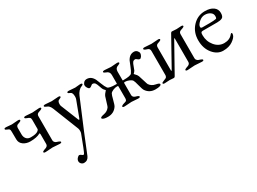

<svg xmlns="http://www.w3.org/2000/svg" viewBox="-39 -1010 2527 1887"><g transform="rotate(-30 1224.5 -66.0)"><path d="M324 -2 246 3H243Q223 3 223 -6.5Q223 -16 241.5 -22Q260 -28 266 -31Q288 -41 288 -63V-172Q288 -189 280 -185Q239 -162 167 -162Q122 -162 89.5 -185Q57 -208 56 -247L55 -337Q55 -357 50 -364Q45 -371 26 -377.5Q7 -384 7 -393.5Q7 -403 27 -403H30L92 -398L161 -403H164Q184 -403 184 -393.5Q184 -384 166.5 -378Q149 -372 142 -369Q125 -361 125 -337V-265Q125 -235 142 -215Q159 -195 191 -195Q252 -195 274 -213Q288 -223 288 -234V-337Q288 -355 279.5 -363Q271 -371 250.5 -377.5Q230 -384 230 -393.5Q230 -403 250 -403H253L325 -398L399 -403H402Q422 -403 422 -393.5Q422 -384 403.5 -378Q385 -372 378 -369Q358 -360 358 -337V-63Q358 -51 366 -42.5Q374 -34 380.5 -31Q387 -28 406 -22Q425 -16 425 -6.5Q425 3 405 3H402Q402 3 324 -2Z M744 -405 812 -400 868 -405H871Q891 -405 891 -395.5Q891 -386 872 -379.5Q853 -373 836 -354Q819 -335 809 -311L673 13Q672 15 657 52Q600 195 579 244Q561 285 519 285Q502 285 489 272.5Q476 260 476 242.5Q476 225 490 209.5Q504 194 514 194Q524 194 535 203.5Q546 213 552 213Q558 213 562 206Q575 185 638 16Q641 7 641 -9Q641 -25 637 -36L521 -329Q504 -370 476 -378Q453 -386 453 -395.5Q453 -405 473 -405H476L546 -400L619 -405H622Q642 -405 642 -395.5Q642 -386 619 -378Q597 -372 597 -335Q597 -321 601 -312L680 -116Q688 -97 695 -117L762 -295Q767 -306 767 -325Q767 -371 744 -378.5Q721 -386 721 -395.5Q721 -405 741 -405Z M1294 3 1220 -2 1142 3Q1119 3 1119 -6Q1119 -18 1152 -27L1162 -30Q1175 -34 1179 -38Q1186 -49 1186 -61V-196Q1186 -205 1176 -205Q1151 -205 1127 -194.5Q1103 -184 1095 -171.5Q1087 -159 1074.5 -108.5Q1062 -58 1052 -43Q1016 10 950 10Q905 10 890 -2Q883 -7 883 -12Q883 -24 925.5 -32Q968 -40 991 -74Q995 -81 1007.5 -123.5Q1020 -166 1024.5 -178Q1029 -190 1038 -202Q1047 -214 1053.5 -220Q1060 -226 1060 -228Q1060 -230 1057 -232Q1045 -243 1039 -253.5Q1033 -264 1023.5 -293Q1014 -322 1004.5 -334.5Q995 -347 975 -347Q969 -347 957 -336Q945 -325 934 -325Q923 -325 912.5 -341.5Q902 -358 902 -372.5Q902 -387 915.5 -402Q929 -417 951 -417Q1001 -417 1029 -363Q1032 -358 1050 -311Q1068 -264 1082.5 -245.5Q1097 -227 1175 -227H1179Q1186 -226 1186 -231V-328Q1186 -367 1148 -378Q1125 -386 1125 -395.5Q1125 -405 1148 -405Q1148 -405 1218 -400Q1218 -400 1286 -405Q1309 -405 1309 -395.5Q1309 -386 1286 -378Q1251 -368 1251 -328V-231Q1251 -226 1256 -226.5Q1261 -227 1262 -227Q1340 -227 1354.5 -245.5Q1369 -264 1387 -311Q1405 -358 1408 -363Q1436 -417 1486 -417Q1508 -417 1521.5 -402Q1535 -387 1535 -372.5Q1535 -358 1524.5 -341.5Q1514 -325 1503 -325Q1492 -325 1480 -336Q1468 -347 1462 -347Q1442 -347 1432.5 -334.5Q1423 -322 1413.5 -293Q1404 -264 1399 -255Q1394 -246 1388.5 -240.5Q1383 -235 1380 -232.5Q1377 -230 1377 -228Q1377 -226 1384 -220Q1404 -201 1410.5 -183.5Q1417 -166 1429.5 -123.5Q1442 -81 1446 -74Q1469 -40 1511.5 -32Q1554 -24 1554 -12Q1554 10 1487.5 10Q1421 10 1385 -43Q1375 -58 1362.5 -108.5Q1350 -159 1342 -171.5Q1334 -184 1310 -194.5Q1286 -205 1261 -205Q1251 -205 1251 -196V-62Q1251 -44 1268 -33Q1269 -32 1274 -30.5Q1279 -29 1280 -28Q1286 -24 1294 -24Q1317 -16 1317 -6.5Q1317 3 1294 3Z M2018 3 1937 -2 1856 3Q1836 3 1836 -6.5Q1836 -16 1854.5 -22Q1873 -28 1879 -31Q1901 -41 1901 -63V-329Q1899 -333 1897 -334L1714 -7Q1709 3 1699 3L1652 0L1596 3Q1576 3 1576 -6.5Q1576 -16 1603.5 -25Q1631 -34 1636 -44Q1641 -54 1641 -63V-337Q1641 -360 1623 -369Q1616 -372 1598 -378Q1580 -384 1580 -393.5Q1580 -403 1600 -403L1677 -398L1752 -403Q1772 -403 1772 -393.5Q1772 -384 1754 -378Q1736 -372 1729 -369Q1711 -360 1711 -337V-75Q1713 -70 1716 -69L1896 -392Q1901 -403 1912 -403L1962 -400L2015 -403Q2035 -403 2035 -393.5Q2035 -384 2016.5 -378Q1998 -372 1991 -369Q1971 -360 1971 -337V-63Q1971 -51 1979 -42.5Q1987 -34 1993.5 -31Q2000 -28 2019 -22Q2038 -16 2038 -6.5Q2038 3 2018 3Z M2290 -414Q2350 -414 2384.5 -389Q2419 -364 2419 -321Q2419 -278 2397.5 -267.5Q2376 -257 2342 -257H2178Q2164 -257 2158.5 -250.5Q2153 -244 2153 -220Q2153 -150 2196 -98Q2239 -46 2301.5 -46Q2364 -46 2398 -90Q2405 -97 2409 -97Q2420 -97 2413 -71Q2406 -45 2363.5 -15.5Q2321 14 2255 14Q2189 14 2140 -46Q2091 -106 2091 -197.5Q2091 -289 2148.5 -351.5Q2206 -414 2290 -414ZM2172 -303Q2172 -288 2191 -288H2273Q2320 -288 2346 -293Q2356 -294 2356 -321.5Q2356 -349 2331 -366Q2306 -383 2270.5 -383Q2235 -383 2203.5 -354.5Q2172 -326 2172 -303Z"/></g></svg>

Font: EB Garamond
Style: Regular
Weight: 400
Version: Version 0.012